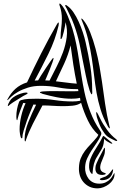

<svg xmlns="http://www.w3.org/2000/svg" viewBox="-20 -762 666 1058"><path d="M488 -266Q488 -264 488.5 -254Q489 -244 485 -242Q482 -244 478.5 -252Q475 -260 474 -263Q462 -300 452.5 -347.5Q443 -395 435 -434Q429 -464 424 -491.5Q419 -519 412.5 -545Q406 -571 397.5 -597.5Q389 -624 377 -653Q375 -657 370.5 -667Q366 -677 361 -687Q356 -697 352 -705.5Q348 -714 347 -716Q345 -719 341.5 -725.5Q338 -732 340 -734Q342 -736 346.5 -733Q351 -730 352 -729Q370 -716 385.5 -693Q401 -670 413.5 -642.5Q426 -615 436 -585Q446 -555 452 -528Q467 -462 477.5 -398Q488 -334 488 -266ZM585 -60Q586 -54 584 -54.5Q582 -55 579.5 -58Q577 -61 574.5 -65Q572 -69 572 -70Q548 -114 534 -159.5Q520 -205 512 -251.5Q504 -298 498.5 -345.5Q493 -393 485.5 -442.5Q478 -492 466 -543Q454 -594 432 -647Q431 -649 429 -654Q427 -659 429 -660Q431 -660 434 -657L438 -653Q460 -627 477 -584Q494 -541 507 -492Q520 -443 528.5 -395Q537 -347 542 -311Q550 -254 559 -191Q568 -128 582 -72ZM620 5Q628 12 625 14Q622 16 617 14Q597 5 582 -3.5Q567 -12 556 -27Q539 -50 529.5 -73Q520 -96 514 -116Q512 -124 510.5 -134Q509 -144 511 -144Q515 -144 521 -131Q527 -118 532 -109Q547 -78 570 -46.5Q593 -15 620 5ZM611 198Q611 214 602.5 228Q594 242 580.5 252.5Q567 263 550.5 269.5Q534 276 518 276Q492 276 472.5 266.5Q453 257 439.5 241Q426 225 420 204.5Q414 184 415 162Q416 132 425 110Q434 88 448 69.5Q462 51 479.5 33Q497 15 515 -7Q516 -9 518 -12Q520 -15 522 -19Q487 -51 464.5 -97.5Q442 -144 427 -195Q407 -182 379.5 -179.5Q352 -177 329 -177Q300 -177 271.5 -179Q243 -181 214 -181Q186 -129 161.5 -80.5Q137 -32 123 9Q123 10 122 13.5Q121 17 119 17Q116 17 116 9.5Q116 2 116 0Q116 -38 135.5 -87.5Q155 -137 179 -185L164 -186Q158 -172 147.5 -147Q137 -122 127.5 -95Q118 -68 110.5 -43Q103 -18 103 -3Q103 0 100 0Q96 0 94 -6.5Q92 -13 90.5 -21Q89 -29 88.5 -37.5Q88 -46 88 -49Q88 -84 97 -122.5Q106 -161 121 -193L108 -195Q99 -173 91 -151.5Q83 -130 77 -107Q77 -105 76 -102Q75 -99 73 -100Q71 -104 70.5 -109.5Q70 -115 70 -119Q70 -161 85 -200Q87 -205 90 -206.5Q93 -208 95 -210Q116 -216 137.5 -217Q159 -218 182 -218Q232 -218 281 -210.5Q330 -203 379 -203Q403 -203 423 -207L421 -223Q410 -220 397.5 -219Q385 -218 374 -218Q335 -218 293.5 -226Q252 -234 214 -245Q212 -247 206 -248.5Q200 -250 200 -253Q200 -255 206 -256.5Q212 -258 214 -258Q228 -259 241.5 -259.5Q255 -260 269 -260Q292 -260 315 -259.5Q338 -259 362 -259Q374 -259 387 -259Q400 -259 412 -260L410 -271H397Q349 -271 301.5 -280Q254 -289 206 -289Q165 -289 133.5 -279Q102 -269 79.5 -256Q57 -243 43 -230Q29 -217 23 -211Q21 -210 21 -210Q20 -210 20 -212Q20 -213 21 -214Q39 -249 65 -272.5Q91 -296 129 -308Q167 -389 207.5 -469Q248 -549 293 -627Q294 -629 297 -633.5Q300 -638 303 -638Q304 -637 304 -636V-634Q304 -626 303 -622Q284 -541 247 -466Q210 -391 171 -318L190 -319Q193 -325 205.5 -345Q218 -365 232.5 -386.5Q247 -408 259 -425.5Q271 -443 274 -443L275 -440Q275 -435 269 -418Q263 -401 255 -381Q247 -361 239.5 -343.5Q232 -326 229 -319Q235 -319 241 -318.5Q247 -318 253 -318Q271 -354 291.5 -393.5Q312 -433 327 -474Q342 -515 347.5 -557Q353 -599 341 -640Q341 -635 338.5 -620Q336 -605 332 -588.5Q328 -572 324 -559.5Q320 -547 316 -547Q313 -547 313.5 -551Q314 -555 314 -556Q314 -582 317.5 -607.5Q321 -633 321 -659Q321 -694 310 -727Q309 -729 308 -732.5Q307 -736 307 -738Q307 -747 316 -738Q326 -728 335.5 -711Q345 -694 353 -674.5Q361 -655 368 -636Q375 -617 379 -604Q392 -561 400.5 -517.5Q409 -474 415.5 -430.5Q422 -387 429 -343Q436 -299 445 -256Q457 -199 478 -144.5Q499 -90 530 -45Q537 -35 538 -30Q539 -25 537 -19Q527 5 512.5 25.5Q498 46 484.5 67Q471 88 460.5 110.5Q450 133 449 159Q448 177 453 193Q458 209 467.5 222Q477 235 492 242.5Q507 250 527 250Q548 250 563 242.5Q578 235 587 225.5Q596 216 600.5 207Q605 198 607 196Q609 192 610.5 192.5Q612 193 611 198ZM596 24Q601 28 597.5 29.5Q594 31 586 26Q576 21 568.5 16Q561 11 553 3V13Q551 42 538.5 62.5Q526 83 514 103Q503 120 497.5 141Q492 162 490 192Q490 194 489 196Q488 198 486 196Q476 187 473 174.5Q470 162 471 148Q472 128 479.5 110Q487 92 497.5 74Q508 56 519.5 38.5Q531 21 540 3Q546 -10 548 -12Q550 -14 555 -10Q566 0 575 6.5Q584 13 596 24ZM563 195Q562 199 554.5 200.5Q547 202 544 202Q521 202 512.5 190.5Q504 179 506 161Q506 152 511.5 139Q517 126 524 111.5Q531 97 539 83Q547 69 552 58Q556 49 558 54Q559 63 558 70Q558 82 554 93Q550 104 545.5 114.5Q541 125 537 135.5Q533 146 532 159Q532 171 536.5 177.5Q541 184 547 187Q553 190 558 191.5Q563 193 563 195ZM603 176Q600 202 584.5 216.5Q569 231 540 231Q537 231 533.5 229.5Q530 228 530 225Q532 221 545.5 216.5Q559 212 563 210Q577 202 585.5 190.5Q594 179 599 173Q601 171 602.5 171Q604 171 603 176ZM132 -248Q132 -245 121.5 -240Q111 -235 108 -233Q70 -210 52 -198Q34 -186 26 -178Q26 -178 24 -178H23Q23 -181 24 -184Q25 -187 26 -190Q34 -207 41.5 -215.5Q49 -224 66 -234Q76 -240 94 -246Q112 -252 123 -252Q125 -252 128.5 -251.5Q132 -251 132 -248ZM403 -301Q392 -354 384 -406Q376 -458 369 -512Q356 -460 333.5 -411Q311 -362 288 -314Q317 -311 345.5 -307Q374 -303 403 -301Z"/></svg>

Font: mr_AkronimG
Style: Regular
Weight: 400
Version: Version 1.002 April 14, 2020